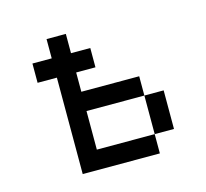

<svg xmlns="http://www.w3.org/2000/svg" viewBox="-73 -520 645 601"><g transform="rotate(-15 250.0 -219.0)"><path d="M250 -312.5V-375H187.5V-437.5H125V-375H62.5V-312.5H125V0H375V-62.5H187.5Q187.5 -62.5 187.5 -187.5H375Q375 -187.5 375 -62.5H437.5Q437.5 -62.5 437.5 -187.5H375V-250H187.5V-312.5Z"/></g></svg>

Font: BFUnifontExMono
Style: Regular
Weight: 500
Version: Version 15.0.06